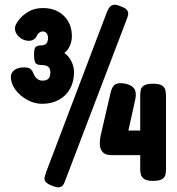

<svg xmlns="http://www.w3.org/2000/svg" viewBox="-20 -757 750 812"><path d="M199 28Q178 20 172 10.5Q166 1 169 -9Q172 -19 175 -29L433 -708Q437 -718 443 -726Q449 -734 460 -736.5Q471 -739 491 -730Q513 -722 518.5 -712.5Q524 -703 521.5 -693Q519 -683 515 -673L256 6Q253 16 247.5 24.5Q242 33 231 35Q220 37 199 28ZM158 -318Q125 -318 94.5 -335Q64 -352 45 -378Q26 -404 26 -431Q26 -444 33 -453Q40 -462 52.5 -467Q65 -472 83 -472Q100 -472 108.5 -465.5Q117 -459 122 -445Q124 -440 128.5 -433Q133 -426 141 -421Q149 -416 160 -416Q177 -416 185 -424.5Q193 -433 193 -451Q193 -467 184 -474.5Q175 -482 155 -482Q139 -482 131.5 -489Q124 -496 124 -528Q124 -554 132 -559.5Q140 -565 153 -565Q169 -565 176 -573Q183 -581 183 -596Q183 -609 177 -616.5Q171 -624 160 -624Q155 -624 151 -622Q147 -620 143 -616.5Q139 -613 136 -606Q131 -594 120 -588.5Q109 -583 95 -585Q75 -587 59 -602.5Q43 -618 43 -638Q44 -652 59 -672Q74 -692 100 -707.5Q126 -723 162 -723Q199 -723 226 -708Q253 -693 268.5 -666.5Q284 -640 284 -604Q284 -584 276 -564.5Q268 -545 252 -533Q271 -520 282 -497.5Q293 -475 293 -453Q293 -412 276.5 -382Q260 -352 229.5 -335Q199 -318 158 -318ZM627 8Q602 8 590.5 0.5Q579 -7 576 -18Q573 -29 573 -39V-101H449Q426 -101 414 -114Q402 -127 402 -151Q402 -159 403 -167Q404 -175 406 -185L447 -362Q453 -391 467.5 -400Q482 -409 511 -403Q531 -398 541 -389.5Q551 -381 553.5 -367Q556 -353 551 -332L523 -205H573V-354Q573 -366 575.5 -377.5Q578 -389 590 -396Q602 -403 628 -403Q654 -403 665.5 -395Q677 -387 679.5 -375.5Q682 -364 682 -351V-38Q682 -29 679.5 -18Q677 -7 665.5 0.5Q654 8 627 8Z"/></svg>

Font: Fredoka Condensed SemiBold
Style: Regular
Weight: 600
Width: 3
Designer: Ben Nathan
Foundry: Milena B. Brandão, Ben Nathan
Version: Version 2.001